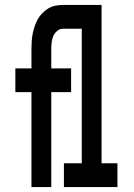

<svg xmlns="http://www.w3.org/2000/svg" viewBox="-20 -755 540 775"><path d="M107 0V-383H42V-479H107V-557Q107 -573 108 -588.5Q109 -604 112 -619Q115 -634 120 -649Q125 -664 132.5 -677.5Q140 -691 151 -702Q162 -713 175 -721Q188 -729 203.5 -732Q219 -735 234 -735H324V-639H234Q221 -639 210.5 -630Q200 -621 195 -609Q190 -597 188.5 -584Q187 -571 187 -557V-479H267V-383H187V0ZM238 0V-96H310V-639H246V-735H390V-96H454V0Z"/></svg>

Font: Iosevka Term
Style: Bold
Weight: 700
Monospace: yes
Designer: Belleve Invis
Foundry: Belleve Invis
Version: Version 30.0.1